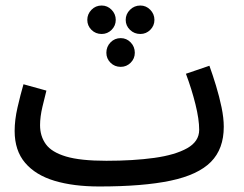

<svg xmlns="http://www.w3.org/2000/svg" viewBox="-20 -654 882 695"><path d="M339 21Q246 21 177.5 0.5Q109 -20 71 -64.5Q33 -109 33 -180Q33 -220 43.5 -265.5Q54 -311 65 -349L148 -326Q142 -303 133.5 -267Q125 -231 125 -201Q125 -161 146 -132Q167 -103 219 -87.5Q271 -72 365 -72Q463 -72 538.5 -82.5Q614 -93 657.5 -117.5Q701 -142 701 -184Q701 -222 687.5 -276.5Q674 -331 653 -387L738 -416Q750 -383 762 -343.5Q774 -304 782 -265.5Q790 -227 790 -195Q790 -115 743.5 -68Q697 -21 597.5 0Q498 21 339 21ZM348 -531Q326 -531 311 -546Q296 -561 296 -582Q296 -603 311 -618.5Q326 -634 348 -634Q369 -634 384 -618.5Q399 -603 399 -582Q399 -561 384 -546Q369 -531 348 -531ZM488 -531Q466 -531 450.5 -546Q435 -561 435 -582Q435 -603 450.5 -618.5Q466 -634 488 -634Q509 -634 524 -618.5Q539 -603 539 -582Q539 -561 524 -546Q509 -531 488 -531ZM417 -412Q395 -412 380 -427Q365 -442 365 -463Q365 -485 380 -500.5Q395 -516 417 -516Q438 -516 453 -500.5Q468 -485 468 -463Q468 -442 453 -427Q438 -412 417 -412Z"/></svg>

Font: Noto Sans Arabic UI Cn Md
Style: Regular
Weight: 500
Width: 3
Designer: Monotype Design Team, Nadine Chahine and Nizar Qandah
Foundry: Monotype Imaging Inc.
Version: Version 2.010; ttfautohint (v1.8.4.7-5d5b)